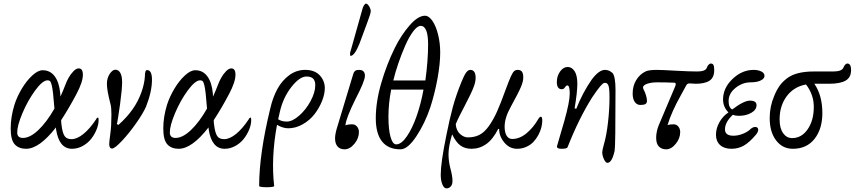

<svg xmlns="http://www.w3.org/2000/svg" viewBox="-20 -811 4723 1061"><path d="M124 11.2Q84 11.2 61.5 -13.2Q39.1 -37.6 39.1 -101.1Q39.1 -165.5 60.1 -232.9Q74.2 -276.9 100.1 -320.3Q126 -363.8 157.7 -393.3Q189.5 -422.9 215.8 -422.9Q257.3 -422.9 282.2 -389.6Q307.1 -356.4 313 -294.9Q314 -290 314 -276.9Q332.5 -318.8 339.8 -338.9Q347.7 -360.4 358.6 -380.4Q369.6 -400.4 385.3 -416.7Q400.9 -433.1 415 -433.1Q438 -433.1 438 -397.9Q438 -358.4 402.8 -292Q360.8 -212.4 317.9 -147Q317.9 -134.8 319.8 -121.1Q325.2 -76.7 336.9 -59.3Q348.6 -42 375 -42Q405.8 -42 441.4 -71Q477.1 -100.1 511.2 -151.9Q515.1 -161.1 522 -161.1Q524.9 -161.1 524.9 -147Q524.9 -123 513.9 -95.7Q502.9 -68.4 484.4 -44.4Q465.8 -20.5 437.5 -4.6Q409.2 11.2 377.9 11.2Q306.6 11.2 290 -95.2Q290 -103 289.1 -106.9Q197.3 11.2 124 11.2ZM75.2 -79.1Q75.2 -48.8 106.9 -48.8Q146 -48.8 191.9 -92.3Q237.8 -135.7 280.8 -210.9Q276.4 -265.6 273.2 -294.9Q270 -324.2 265.6 -341.3Q261.2 -358.4 256.3 -362.8Q251.5 -367.2 243.2 -367.2Q215.3 -367.2 174.6 -311.5Q133.8 -255.9 104.5 -186.8Q75.2 -117.7 75.2 -79.1Z M599.6 9.8Q583.5 9.8 583.5 -15.1Q583.5 -26.4 589.8 -73.2Q595.7 -113.3 595.7 -178.2Q595.7 -217.8 590.8 -234.9Q570.8 -311.5 570.8 -347.2Q570.8 -379.4 586.2 -402.6Q601.6 -425.8 617.7 -425.8Q634.8 -425.8 644.8 -408.4Q654.8 -391.1 654.8 -356.9Q654.8 -318.8 643.6 -235.8Q629.4 -133.8 625.5 -125L634.8 -121.1Q727.1 -202.6 761.7 -301.8Q778.8 -350.1 780.8 -391.1Q780.8 -423.8 792.5 -423.8Q819.8 -423.8 819.8 -370.1Q819.8 -305.7 787.6 -223.1Q771.5 -185.5 731.9 -129.4Q692.4 -73.2 653.1 -31.7Q613.8 9.8 599.6 9.8Z M967.3 11.2Q927.2 11.2 904.8 -13.2Q882.3 -37.6 882.3 -101.1Q882.3 -165.5 903.3 -232.9Q917.5 -276.9 943.4 -320.3Q969.2 -363.8 1001 -393.3Q1032.7 -422.9 1059.1 -422.9Q1100.6 -422.9 1125.5 -389.6Q1150.4 -356.4 1156.2 -294.9Q1157.2 -290 1157.2 -276.9Q1175.8 -318.8 1183.1 -338.9Q1190.9 -360.4 1201.9 -380.4Q1212.9 -400.4 1228.5 -416.7Q1244.1 -433.1 1258.3 -433.1Q1281.2 -433.1 1281.2 -397.9Q1281.2 -358.4 1246.1 -292Q1204.1 -212.4 1161.1 -147Q1161.1 -134.8 1163.1 -121.1Q1168.5 -76.7 1180.2 -59.3Q1191.9 -42 1218.3 -42Q1249 -42 1284.7 -71Q1320.3 -100.1 1354.5 -151.9Q1358.4 -161.1 1365.2 -161.1Q1368.2 -161.1 1368.2 -147Q1368.2 -123 1357.2 -95.7Q1346.2 -68.4 1327.6 -44.4Q1309.1 -20.5 1280.8 -4.6Q1252.4 11.2 1221.2 11.2Q1149.9 11.2 1133.3 -95.2Q1133.3 -103 1132.3 -106.9Q1040.5 11.2 967.3 11.2ZM918.5 -79.1Q918.5 -48.8 950.2 -48.8Q989.3 -48.8 1035.2 -92.3Q1081.1 -135.7 1124 -210.9Q1119.6 -265.6 1116.5 -294.9Q1113.3 -324.2 1108.9 -341.3Q1104.5 -358.4 1099.6 -362.8Q1094.7 -367.2 1086.4 -367.2Q1058.6 -367.2 1017.8 -311.5Q977.1 -255.9 947.8 -186.8Q918.5 -117.7 918.5 -79.1Z M1412.1 216.8Q1412.1 39.1 1474.1 -213.9Q1487.8 -273.4 1513.2 -319.8Q1538.6 -366.2 1578.4 -395.5Q1618.2 -424.8 1666 -424.8Q1719.2 -424.8 1747.1 -394.5Q1774.9 -364.3 1774.9 -324.2Q1774.9 -290.5 1759.3 -252Q1743.7 -213.4 1717.8 -179.9Q1691.9 -146.5 1653.1 -124.3Q1614.3 -102.1 1572.8 -102.1Q1543.5 -102.1 1510.7 -121.1Q1477.1 61.5 1495.1 216.8Q1495.6 221.2 1474.9 222.9Q1454.1 224.6 1433.1 222.9Q1412.1 221.2 1412.1 216.8ZM1526.9 -194.8Q1523.4 -182.1 1517.1 -151.9Q1536.6 -139.2 1564.9 -139.2Q1595.7 -139.2 1633.3 -172.1Q1670.9 -205.1 1696.5 -252.9Q1722.2 -300.8 1722.2 -339.8Q1722.2 -364.7 1710.4 -376.5Q1698.7 -388.2 1673.8 -388.2Q1635.7 -388.2 1590.3 -330.3Q1544.9 -272.5 1526.9 -194.8Z M1916.5 -502Q1914.6 -505.4 1914.6 -511.2V-519L1980.5 -752.9Q1984.4 -771 1991 -781Q1997.6 -791 2002.4 -791Q2010.7 -791 2019.8 -776.1Q2028.8 -761.2 2028.8 -749Q2028.8 -736.3 2008.8 -684.1L1966.8 -570.8Q1939.5 -502 1916.5 -502ZM1883.8 14.2Q1858.9 14.2 1845.2 -1.7Q1831.5 -17.6 1831.5 -46.9Q1831.5 -71.8 1845.7 -116.2L1932.6 -403.8Q1936 -414.6 1942.9 -419.7Q1949.7 -424.8 1964.4 -424.8Q1996.6 -424.8 1996.6 -392.1Q1996.6 -363.8 1945.8 -266.1Q1892.1 -158.2 1888.7 -118.2Q1901.9 -124 1926.8 -124Q1942.4 -124 1952.9 -111.6Q1963.4 -99.1 1963.4 -81.1Q1963.4 -46.4 1938.2 -16.1Q1913.1 14.2 1883.8 14.2Z M2193.4 14.2Q2125.5 14.2 2091.1 -29.3Q2056.6 -72.8 2056.6 -157.2Q2056.6 -248 2086.7 -351.6Q2116.7 -455.1 2161.6 -545.9Q2196.8 -617.2 2243.4 -670.7Q2290 -724.1 2328.6 -724.1Q2350.1 -724.1 2369.6 -695.6Q2389.2 -667 2400.9 -619.9Q2412.6 -572.8 2412.6 -521Q2412.6 -459 2397.7 -377.2Q2382.8 -295.4 2358.4 -219.2Q2328.1 -128.9 2280.5 -57.4Q2232.9 14.2 2193.4 14.2ZM2153.3 -366.2H2330.6Q2345.7 -476.6 2345.7 -564.9Q2345.7 -668 2304.7 -668Q2286.1 -668 2263.4 -637.7Q2240.7 -607.4 2220.2 -561Q2199.7 -514.6 2182.1 -463.6Q2164.6 -412.6 2153.3 -366.2ZM2169.4 -13.2Q2198.2 -13.2 2228.8 -58.1Q2259.3 -103 2283 -171.4Q2306.6 -239.7 2320.3 -315.9H2141.6Q2126.5 -238.3 2126.5 -166Q2126.5 -94.7 2138.2 -54Q2149.9 -13.2 2169.4 -13.2Z M2415.5 153.8Q2415.5 88.9 2446.3 -62Q2464.8 -154.8 2482.4 -219.7Q2500 -284.7 2530.3 -358.9Q2544.4 -394 2555.4 -409.4Q2566.4 -424.8 2578.6 -424.8Q2608.4 -424.8 2608.4 -380.9Q2608.4 -361.3 2599.6 -335.9Q2586.9 -299.8 2548.6 -227.5Q2510.3 -155.3 2498.5 -125Q2501 -89.8 2522 -70.8Q2543 -51.8 2565.4 -51.8Q2602.1 -51.8 2629.6 -65.9Q2657.2 -80.1 2681.6 -114.5Q2706.1 -148.9 2726.1 -193.4Q2746.1 -237.8 2772.5 -311Q2793 -366.7 2803 -388.4Q2813 -410.2 2820.8 -417.5Q2828.6 -424.8 2841.3 -424.8Q2856.4 -424.8 2864 -415.3Q2871.6 -405.8 2871.6 -381.8Q2871.6 -361.3 2858.6 -330.3Q2845.7 -299.3 2802.2 -220.2Q2768.6 -160.2 2768.6 -110.8Q2768.6 -78.6 2779.8 -60.8Q2791 -43 2810.5 -43Q2851.1 -43 2889.2 -74.2Q2927.2 -105.5 2955.6 -154.8Q2962.4 -166 2969.2 -166Q2976.6 -166 2976.6 -144Q2976.6 -126 2971.2 -105.5Q2965.8 -85 2954.6 -64.2Q2943.4 -43.5 2927.5 -26.6Q2911.6 -9.8 2887.9 0.7Q2864.3 11.2 2837.4 11.2Q2795.9 11.2 2767.1 -23.2Q2738.3 -57.6 2738.3 -98.1L2733.4 -99.1Q2703.1 -40 2666.5 -14.4Q2629.9 11.2 2585.4 11.2Q2550.3 11.2 2525.1 -6.3Q2500 -23.9 2478.5 -68.8Q2458.5 -2.9 2458.5 40Q2458.5 80.6 2469.2 121.1Q2480.5 162.6 2480.5 189Q2480.5 209 2470.7 219.5Q2460.9 230 2447.3 230Q2433.6 230 2424.6 208.3Q2415.5 186.5 2415.5 153.8Z M3336.4 88.9Q3327.1 88.9 3317.6 69.1Q3308.1 49.3 3308.1 29.8Q3308.1 20 3317.4 -14.2Q3331.5 -61.5 3339.8 -134Q3348.1 -206.5 3348.1 -272Q3348.1 -300.8 3346.4 -318.1Q3344.7 -335.4 3340.1 -342.8Q3335.4 -350.1 3331.8 -351.6Q3328.1 -353 3320.3 -353Q3305.7 -353 3252.4 -272.9Q3179.2 -157.2 3116.2 2.9Q3112.8 11.2 3083.5 11.2Q3058.1 11.2 3058.1 0Q3057.1 -2.9 3058.1 -3.9L3098.1 -141.1Q3128.4 -248.5 3128.4 -293.9Q3128.4 -338.9 3115.2 -338.9Q3108.4 -338.9 3102.1 -328.4Q3095.7 -317.9 3084.5 -317.9Q3057.1 -317.9 3057.1 -357.9Q3057.1 -390.6 3075 -415.8Q3092.8 -440.9 3117.2 -440.9Q3139.6 -440.9 3155 -418Q3170.4 -395 3170.4 -347.2Q3170.4 -302.2 3155.3 -211.9L3164.6 -210Q3200.2 -300.3 3250.5 -372.1Q3290 -424.8 3323.2 -424.8Q3346.2 -424.8 3365.2 -407.2Q3381.3 -387.2 3381.3 -314Q3381.3 -2 3376.5 22Q3361.8 88.9 3336.4 88.9Z M3661.1 14.2Q3636.7 14.2 3621.3 -1Q3606 -16.1 3606 -49.8Q3606 -81.5 3619.1 -116.2L3710 -331.1Q3719.7 -352.5 3707 -354Q3657.2 -356 3612.8 -356Q3578.1 -356 3555.7 -347.9Q3533.2 -339.8 3533.2 -327.1Q3533.2 -324.2 3538.1 -313Q3543.9 -303.7 3549.6 -284.9Q3555.2 -266.1 3555.2 -253.9Q3555.2 -241.2 3546.6 -236.1Q3538.1 -231 3519 -231Q3499.5 -231 3487.8 -247.6Q3476.1 -264.2 3476.1 -293.9Q3476.1 -336.4 3495.6 -368.4Q3515.1 -400.4 3546.9 -416Q3564.9 -424.8 3609.9 -424.8Q3634.8 -424.8 3721.2 -419.9Q3792 -416 3833 -416Q3877.9 -416 3885.7 -436Q3888.7 -446.3 3895.5 -453.1Q3902.3 -460 3907.2 -460Q3918.5 -460 3922.6 -451.9Q3926.8 -443.8 3926.8 -423.8Q3926.8 -382.3 3900.9 -365.2Q3875 -348.1 3824.2 -348.1Q3817.4 -348.1 3807.1 -349.1Q3796.9 -350.1 3791 -350.1Q3777.3 -350.1 3772 -338.9L3742.2 -284.2Q3690.9 -192.9 3668.9 -120.1Q3682.1 -124 3703.1 -124Q3718.3 -124 3728.5 -111.6Q3738.8 -99.1 3738.8 -81.1Q3738.8 -46.4 3714.1 -16.1Q3689.5 14.2 3661.1 14.2Z M4022.5 11.2Q3981.9 11.2 3959.2 -9.5Q3936.5 -30.3 3936.5 -65.9Q3936.5 -101.6 3955.3 -135.3Q3974.1 -168.9 4005.4 -189.9Q3975.6 -219.7 3975.6 -261.2Q3975.6 -324.7 4028.1 -374.8Q4080.6 -424.8 4144.5 -424.8Q4168.5 -424.8 4186.5 -416.3Q4204.6 -407.7 4204.6 -392.1Q4204.6 -379.9 4192.4 -371.3Q4180.2 -362.8 4163.6 -359.4Q4147 -356 4128.4 -356Q4082.5 -356 4044.4 -325.2Q4006.3 -294.4 4006.3 -252.9Q4006.3 -216.3 4026.4 -206.1Q4090.3 -254.9 4124.5 -254.9Q4160.6 -254.9 4160.6 -230Q4160.6 -204.1 4131.6 -187.5Q4102.5 -170.9 4062.5 -170.9Q4044.4 -170.9 4029.8 -176.8Q3986.3 -136.2 3986.3 -96.2Q3986.3 -61 4032.7 -61Q4057.1 -61 4082.8 -70.8Q4108.4 -80.6 4123.5 -94.2Q4134.8 -105.5 4146.2 -108.4Q4157.7 -111.3 4164.6 -106Q4171.4 -100.6 4169.4 -89.4Q4167.5 -78.1 4155.8 -64.9Q4121.6 -24.4 4090.8 -6.6Q4060.1 11.2 4022.5 11.2Z M4361.3 11.2Q4303.7 11.2 4268.6 -35.4Q4233.4 -82 4233.4 -158.2Q4233.4 -223.1 4258.3 -280.8Q4271.5 -313.5 4287.8 -336.4Q4304.2 -359.4 4329.3 -378.4Q4354.5 -397.5 4391.1 -406.7Q4427.7 -416 4476.1 -416H4584Q4630.9 -416 4640.1 -436Q4644 -446.3 4650.1 -453.1Q4656.2 -460 4662.1 -460Q4683.1 -460 4683.1 -423.8Q4683.1 -382.8 4652.8 -365.5Q4622.6 -348.1 4561 -348.1H4480Q4524.4 -284.2 4524.4 -186Q4524.4 -98.6 4481.2 -43.7Q4438 11.2 4361.3 11.2ZM4288.1 -150.9Q4288.1 -102.5 4307.4 -75.2Q4326.7 -47.9 4357.4 -47.9Q4409.7 -47.9 4443.4 -96.9Q4477.1 -146 4477.1 -220.2Q4477.1 -288.1 4434.1 -344.2Q4366.2 -331.5 4327.1 -278.8Q4288.1 -226.1 4288.1 -150.9Z"/></svg>

Font: Junicode SmCond Light
Style: Italic
Weight: 300
Width: 4
Italic angle: -11°
Designer: Peter S. Baker
Version: Version 2.206